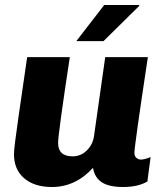

<svg xmlns="http://www.w3.org/2000/svg" viewBox="-20 -740 659 770"><path d="M213 -167Q213 -113 271 -113Q304 -113 328 -136.5Q352 -160 357 -194L402 -511H573Q519 -153 519 -127Q519 -114 527 -107Q535 -100 545 -100Q559 -100 584 -110L571 -12Q533 10 474 10Q416 10 387.5 -9.5Q359 -29 353 -67Q283 10 188 10Q118 10 77 -25Q36 -60 36 -122Q36 -146 53.5 -266.5Q71 -387 75 -415Q78 -439 89 -511H260Q213 -202 213 -167ZM538 -720V-716L395 -575H286L398 -720Z"/></svg>

Font: Chivo ExtraBold Italic
Style: Regular
Weight: 800
Italic angle: -8.05°
Designer: Hector Gatti
Foundry: Omnibus-Type
Version: Version 1.007